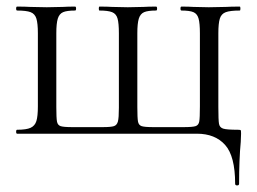

<svg xmlns="http://www.w3.org/2000/svg" viewBox="-20 -406 779 583"><path d="M694 152Q694 157 700 157Q706 157 706 152Q706 78 711 25L712 0Q712 -9 711 -10.5Q710 -12 702 -12Q668 -12 657.5 -15.5Q647 -19 645 -30Q643 -41 643 -81V-305Q643 -335 647.5 -349.5Q652 -364 665.5 -369Q679 -374 708 -374Q710 -374 710 -380Q710 -386 708 -386Q681 -386 666 -385L614 -384L567 -385Q554 -386 531 -386Q528 -386 528 -380Q528 -374 531 -374Q556 -374 567.5 -369Q579 -364 583 -349.5Q587 -335 587 -305V-83Q587 -48 585 -37Q583 -26 574 -23Q565 -20 538 -20H445Q419 -20 410 -23Q401 -26 399 -37Q397 -48 397 -81V-305Q397 -335 401.5 -349.5Q406 -364 417.5 -369Q429 -374 454 -374Q457 -374 457 -380Q457 -386 454 -386Q430 -386 416 -385L368 -384L320 -385Q307 -386 282 -386Q280 -386 280 -380Q280 -374 282 -374Q308 -374 320.5 -369Q333 -364 337 -349.5Q341 -335 341 -305V-79Q341 -48 338 -37Q335 -26 326 -23Q317 -20 292 -20H199Q173 -20 164 -23Q155 -26 153 -37Q151 -48 151 -81V-305Q151 -335 155.5 -349.5Q160 -364 171.5 -369Q183 -374 208 -374Q211 -374 211 -380Q211 -386 208 -386Q185 -386 171 -385L122 -384L71 -385Q57 -386 32 -386Q29 -386 29 -380Q29 -374 32 -374Q60 -374 73 -369Q86 -364 90.5 -349.5Q95 -335 95 -305V-83Q95 -53 90.5 -38.5Q86 -24 73 -18Q60 -12 32 -12Q29 -12 29 -6Q29 0 32 0H578Q633 0 663.5 34Q694 68 694 152Z"/></svg>

Font: Cormorant Garamond
Style: Regular
Weight: 400
Designer: Christian Thalmann (Catharsis Fonts)
Version: Version 3.000